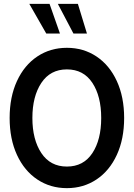

<svg xmlns="http://www.w3.org/2000/svg" viewBox="-20 -962 694 996"><path d="M30 -350Q30 -459 68 -541.5Q106 -624 173.5 -669Q241 -714 327 -714Q413 -714 480.5 -669Q548 -624 586 -541.5Q624 -459 624 -350Q624 -241 586 -158.5Q548 -76 480.5 -31Q413 14 327 14Q241 14 173.5 -31Q106 -76 68 -158.5Q30 -241 30 -350ZM505 -350Q505 -463 459 -532.5Q413 -602 327 -602Q241 -602 194.5 -532Q148 -462 148 -350Q148 -238 194.5 -168Q241 -98 327 -98Q413 -98 459 -167.5Q505 -237 505 -350ZM220 -788 132 -942H237L291 -788ZM361 -788 280 -942H384L431 -788Z"/></svg>

Font: Cabin Condensed SemiBold
Style: Regular
Weight: 600
Width: 3
Designer: Pablo Impallari
Foundry: Pablo Impallari. http://www.impallari.com Igino Marini. http://www.ikern.com
Version: Version 2.200